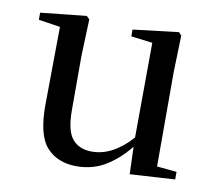

<svg xmlns="http://www.w3.org/2000/svg" viewBox="-65 -605 791 697"><g transform="rotate(10 330.0 -257.0)"><path d="M259 15Q188 15 148 -29.5Q108 -74 109 -186L112 -488L136 -469L32 -485V-511L201 -529L212 -518L207 -383V-183Q207 -107 232 -77Q257 -47 304 -47Q349 -47 391 -73.5Q433 -100 466 -145L492 -103H460Q422 -51 372 -18Q322 15 259 15ZM454 10 450 -113V-114L452 -474L373 -484V-509L541 -529L551 -518L547 -383V-35L620 -28V0Z"/></g></svg>

Font: Noto Serif TC ExtraLight Medium
Style: Regular
Weight: 500
Version: Version 2.002-H1;hotconv 1.1.0;makeotfexe 2.6.0